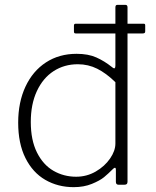

<svg xmlns="http://www.w3.org/2000/svg" viewBox="-20 -762 644 792"><path d="M579 -657C579 -661.7 577.3 -664 574 -664H506V-732C506 -738.7 503 -742 497 -742H465C461.7 -742 459.3 -741.2 458 -739.5C456.7 -737.8 456 -735 456 -731V-664H291C287 -664 285 -661.3 285 -656V-633C285 -629.7 285.5 -627.3 286.5 -626C287.5 -624.7 289.7 -624 293 -624H456V-493C456 -484.3 454.3 -480 451 -480C449 -480 445.7 -482 441 -486C421 -502 399.8 -515 377.5 -525C355.2 -535 328 -540 296 -540C248 -540 205.8 -528.2 169.5 -504.5C133.2 -480.8 105 -447.5 85 -404.5C65 -361.5 55 -312 55 -256C55 -198.7 65 -150 85 -110C105 -70 132.3 -40 167 -20C201.7 0 240.7 10 284 10C312 10 337 5.5 359 -3.5C381 -12.5 397.7 -21.7 409 -31C420.3 -40.3 432.7 -51.7 446 -65C449.3 -68.3 452 -70 454 -70C456.7 -70 458 -67 458 -61V-12C458 -4 461.7 0 469 0H493C497.7 0 501 -1 503 -3C505 -5 506 -8.3 506 -13V-624H568C572 -624 574.8 -624.7 576.5 -626C578.2 -627.3 579 -629.7 579 -633ZM456 -423V-170C456 -150 448.7 -129.3 434 -108C419.3 -86.7 399.7 -68.8 375 -54.5C350.3 -40.2 323.3 -33 294 -33C260 -33 228.8 -41.2 200.5 -57.5C172.2 -73.8 149.5 -99 132.5 -133C115.5 -167 107 -209 107 -259C107 -307.7 115.3 -350 132 -386C148.7 -422 171.7 -449.5 201 -468.5C230.3 -487.5 263.7 -497 301 -497C329.7 -497 356.3 -490.8 381 -478.5C405.7 -466.2 430.7 -447.7 456 -423Z"/></svg>

Font: Libre Franklin ExtraLight
Style: Regular
Weight: 275
Designer: Pablo Impallari, Rodrigo Fuenzalida
Foundry: Impallari Type
Version: Version 1.002; ttfautohint (v1.5)